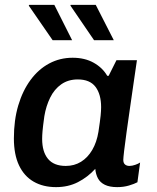

<svg xmlns="http://www.w3.org/2000/svg" viewBox="-20 -758 643 788"><path d="M210 10Q157 10 118 -12.5Q79 -35 58 -79.5Q37 -124 37 -190Q37 -265 55 -325.5Q73 -386 105.5 -430Q138 -474 182 -497.5Q226 -521 278 -521Q328 -521 364.5 -500.5Q401 -480 420 -447H426L458 -511H542Q536 -470 528.5 -418.5Q521 -367 513.5 -314.5Q506 -262 499.5 -216Q493 -170 489.5 -139.5Q486 -109 486 -102Q486 -89 493 -83Q500 -77 511 -77Q522 -77 535 -81.5Q548 -86 555 -91L544 -10Q531 -3 509 3.5Q487 10 461 10Q430 10 410.5 0.5Q391 -9 382 -26Q373 -43 371 -65Q340 -31 300 -10.5Q260 10 210 10ZM250 -77Q285 -77 312.5 -94Q340 -111 358.5 -142.5Q377 -174 384 -217Q391 -263 393 -283.5Q395 -304 395 -318Q395 -371 372 -401.5Q349 -432 299 -432Q260 -432 231.5 -412Q203 -392 186 -357.5Q169 -323 162 -281Q156 -238 154.5 -219.5Q153 -201 153 -188Q153 -135 177 -106Q201 -77 250 -77ZM366 -593 269 -735 270 -738H373L447 -593ZM196 -593 98 -735 100 -738H203L276 -593Z"/></svg>

Font: Chivo Medium
Style: Italic
Weight: 500
Italic angle: -8.05°
Designer: Hector Gatti
Foundry: Omnibus-Type
Version: Version 2.002